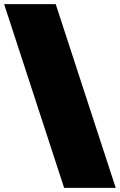

<svg xmlns="http://www.w3.org/2000/svg" viewBox="-51 -810 583 934"><path d="M-31 -790H220L512 104H261Z"/></svg>

Font: Hepta Slab Black
Style: Regular
Weight: 900
Designer: Michael LaGattuta
Foundry: Michael LaGattuta
Version: Version 1.102